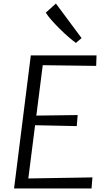

<svg xmlns="http://www.w3.org/2000/svg" viewBox="-20 -1058 596 1078"><path d="M59 0 153 -747H522L520 -688L220 -692L184 -409L416 -412L411 -350L177 -355L139 -56L499 -62L494 0ZM406 -817Q386.5 -831.5 362.2 -852.5Q338 -873.5 313.8 -897.8Q289.5 -922 269 -945.2Q248.5 -968.5 237 -987L294 -1038L438 -844Z"/></svg>

Font: Koeln Type Sans Light
Style: Italic
Weight: 300
Italic angle: -7.5°
Designer: Eben Sorkin
Foundry: Eben Sorkin
Version: Version 2.001